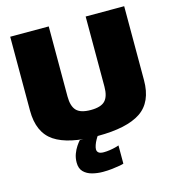

<svg xmlns="http://www.w3.org/2000/svg" viewBox="-126 -782 1007 1100"><g transform="rotate(-15 377.0 -232.0)"><path d="M373.5 4Q546 4 628.8 -51.2Q711.5 -106.5 711.5 -236.5V-675H483V-259.5Q483 -201.5 458.5 -175.8Q434 -150 373.5 -150Q313 -150 288.5 -176Q264 -202 264 -259.5V-675H35.5V-236.5Q35.5 -106.5 118.2 -51.2Q201 4 373.5 4ZM349 210.5Q377.5 210.5 404 207.5Q430.5 204.5 449.2 201Q468 197.5 473.5 195V87Q467.5 89.5 452.2 93.5Q437 97.5 418.2 100.2Q399.5 103 382.5 103Q361.5 103 352.2 95.5Q343 88 343 75.5Q343 65.5 348 51Q353 36.5 360.8 22.5Q368.5 8.5 375 0H267.5Q258 10.5 246 28.2Q234 46 225.2 69.5Q216.5 93 216.5 120.5Q216.5 155.5 235.8 175Q255 194.5 285.5 202.5Q316 210.5 349 210.5Z"/></g></svg>

Font: Anybody UltraCondensed Thin Black
Style: Regular
Weight: 900
Version: Version 1.111